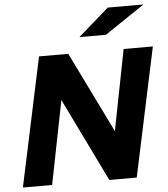

<svg xmlns="http://www.w3.org/2000/svg" viewBox="-61 -985 910 1040"><g transform="rotate(-5 394.5 -465.5)"><path d="M21 0 170 -700H329L544 -261L630 -700H789L640 0H491L270 -454L180 0ZM397 -785 564 -931H758L541 -785Z"/></g></svg>

Font: Red Hat Text VF
Style: Italic
Weight: 300
Italic angle: -12°
Designer: Pentagram, MCKL
Foundry: Pentagram, MCKL
Version: Version 1.023